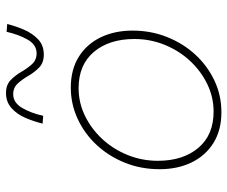

<svg xmlns="http://www.w3.org/2000/svg" viewBox="-79 -667 758 640"><g transform="rotate(-90 300.0 -347.0)"><path d="M246 12Q186 12 143.5 -14.5Q101 -41 78.5 -87.5Q56 -134 56 -194Q56 -256 77.5 -309.5Q99 -363 136.5 -403.5Q174 -444 223.5 -467Q273 -490 328 -490Q388 -490 430.5 -463.5Q473 -437 495.5 -390.5Q518 -344 518 -284Q518 -223 496.5 -169Q475 -115 437.5 -74.5Q400 -34 351 -11Q302 12 246 12ZM248 -14Q296 -14 339.5 -35Q383 -56 417 -92.5Q451 -129 470.5 -177Q490 -225 490 -278Q490 -362 447 -413Q404 -464 326 -464Q278 -464 234.5 -443Q191 -422 157 -385.5Q123 -349 103.5 -301Q84 -253 84 -200Q84 -116 127 -65Q170 -14 248 -14ZM438 -580Q411 -580 395 -595.5Q379 -611 367.5 -631Q356 -651 342 -666.5Q328 -682 306 -682Q278 -682 260.5 -652.5Q243 -623 234 -582L208 -584Q215 -613 227 -641Q239 -669 259.5 -687.5Q280 -706 310 -706Q337 -706 353 -690.5Q369 -675 380.5 -655Q392 -635 406 -619.5Q420 -604 442 -604Q471 -604 488 -634Q505 -664 514 -704L540 -702Q533 -674 521 -646Q509 -618 489 -599Q469 -580 438 -580Z"/></g></svg>

Font: SourceCodeVF
Style: Italic
Weight: 200
Italic angle: -11°
Monospace: yes
Designer: Paul D. Hunt, Teo Tuominen
Foundry: Adobe
Version: Version 1.026;hotconv 1.1.0;makeotfexe 2.6.0